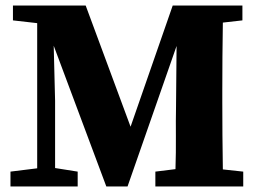

<svg xmlns="http://www.w3.org/2000/svg" viewBox="-20 -677 936 697"><path d="M18 0V-54L115 -66V-593L27 -603V-657H291L454 -217L607 -657H860V-603L789 -595Q788 -534 787.5 -471.5Q787 -409 787 -347V-310Q787 -248 787.5 -186Q788 -124 789 -62L863 -54V0H544V-54L617 -63Q619 -124 618.5 -182Q618 -240 619 -289L621 -510L443 0H366L175 -511L180 -311V-67L262 -54V0Z"/></svg>

Font: Source Serif Pro
Style: Bold
Weight: 700
Designer: Frank Grießhammer
Foundry: Adobe Systems Incorporated
Version: Version 3.001;hotconv 1.0.111;makeotfexe 2.5.65597